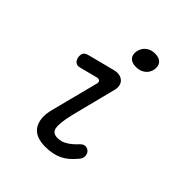

<svg xmlns="http://www.w3.org/2000/svg" viewBox="-211 -883 1021 1021"><g transform="rotate(45 300.0 -372.0)"><path d="M132 -419Q115 -414 103 -422.5Q91 -431 87 -450Q84 -470 91 -481.5Q98 -493 120 -498L267 -536Q290 -542 306.5 -538.5Q323 -535 333.5 -525Q344 -515 347.5 -499.5Q351 -484 346 -465L283 -217Q272 -172 269 -143.5Q266 -115 269.5 -99Q273 -83 284 -76Q295 -69 313 -69Q342 -69 369 -86Q396 -103 418 -128Q433 -144 447.5 -144Q462 -144 472 -135Q484 -125 485 -107Q486 -89 473 -74Q455 -52 436.5 -36Q418 -20 397.5 -10Q377 0 353 5Q329 10 298 10Q265 10 239.5 0.5Q214 -9 198.5 -30Q183 -51 179.5 -83Q176 -115 188 -159L256 -423Q259 -436 252 -442Q245 -448 233 -445ZM340 -631Q309 -631 294 -647.5Q279 -664 284 -691Q289 -720 310 -737Q331 -754 362 -754Q394 -754 409 -737Q424 -720 419 -691Q414 -664 392.5 -647.5Q371 -631 340 -631Z"/></g></svg>

Font: Maple Mono NL Light
Style: Italic
Weight: 300
Italic angle: -10°
Monospace: yes
Designer: subframe7536
Version: Version 7.000